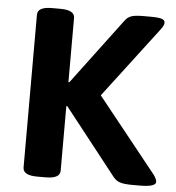

<svg xmlns="http://www.w3.org/2000/svg" viewBox="-51 -750 731 799"><g transform="rotate(5 314.5 -350.0)"><path d="M134 2Q74 2 74 -31V-669Q74 -702 134 -702H169Q229 -702 229 -669V-401H233L439 -676Q449 -690 464.5 -696Q480 -702 516 -702H544Q579 -702 592.5 -697.5Q606 -693 606 -682Q606 -678 603.5 -671.5Q601 -665 593 -654L368 -358L616 -48Q623 -38 626 -31Q629 -24 629 -19Q629 2 562 2H532Q495 2 478.5 -4Q462 -10 451 -24L233 -301H229V-31Q229 2 169 2Z"/></g></svg>

Font: Asap Semi Expanded
Style: Bold
Weight: 700
Width: 6
Designer: Pablo Cosgaya
Foundry: Omnibus-Type
Version: Version 3.001; ttfautohint (v1.8.4.7-5d5b)